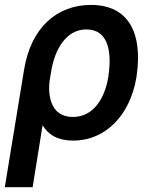

<svg xmlns="http://www.w3.org/2000/svg" viewBox="-33 -573 634 796"><path d="M66.8 -284.1 -13.1 203.1H102.3L143.5 -53.6C168.3 -13.1 207.7 9.9 270.2 9.9C405.9 9.9 506 -96.6 532.3 -250.7L533.7 -260.7C557.9 -429.3 505 -552.6 343.8 -552.6C205.6 -552.6 95.9 -461.6 66.8 -284.1ZM172.2 -234.4 179.3 -277.7C193.5 -365.4 239.7 -451 324.9 -451C411.9 -451 431.8 -366.8 416.9 -260.7L415.5 -250.7C400.9 -166.5 355.8 -88.1 268.8 -88.1C181.1 -88.1 165.5 -169 172.2 -234.4Z"/></svg>

Font: Magic Ui Pro Semi Bold
Style: Italic
Weight: 600
Italic angle: -9.39999°
Designer: Stefan Endress, Andreas Faust
Version: Version 1.000;FEAKit 1.0